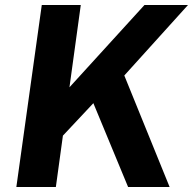

<svg xmlns="http://www.w3.org/2000/svg" viewBox="-20 -743 767 763"><path d="M654 0 474 -443 727 -723H554L256 -396L301 -723H146L45 0H202L230 -204L351 -333L489 0Z"/></svg>

Font: United Sans
Style: Bold Italic
Weight: 700
Italic angle: -8°
Designer: Pablo Impallari, Rodrigo Fuenzalida (Modified by Dan O. Williams)
Version: Version 1.000;PS 001.000;hotconv 1.0.88;makeotf.lib2.5.64775